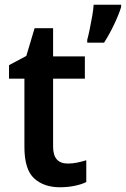

<svg xmlns="http://www.w3.org/2000/svg" viewBox="-20 -780 531 810"><path d="M266 -90Q286 -90 305.5 -94Q325 -98 344 -104V-12Q324 -2 294.5 4Q265 10 233 10Q165 10 124 -27.5Q83 -65 83 -160V-448H18V-505L91 -544L126 -661H204V-542H338V-448H204V-161Q204 -90 266 -90ZM491 -750Q481 -718 461 -676Q441 -634 419 -600H348V-612Q353 -630 358.5 -657Q364 -684 369 -712Q374 -740 375 -760H491Z"/></svg>

Font: Noto Sans Gurmukhi UI SemiCondensed SemiBold
Style: Regular
Weight: 600
Width: 4
Designer: Jelle Bosma - Monotype Design Team
Foundry: Monotype Imaging Inc.
Version: Version 2.004; ttfautohint (v1.8.4.7-5d5b)